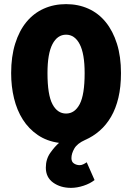

<svg xmlns="http://www.w3.org/2000/svg" viewBox="-20 -682 640 930"><path d="M324 228Q273 228 237.5 202.5Q202 177 202 130Q202 89 223.5 58.5Q245 28 266 10Q207 2 163 -28Q119 -58 90.5 -103Q62 -148 48 -205.5Q34 -263 34 -328Q34 -408 53.5 -470.5Q73 -533 108 -575.5Q143 -618 192 -640Q241 -662 300 -662Q359 -662 408 -640Q457 -618 492 -575Q527 -532 546.5 -470Q566 -408 566 -328Q566 -261 553.5 -208.5Q541 -156 518 -116.5Q495 -77 463 -49Q431 -21 392 -4Q354 13 340 37.5Q326 62 326 84Q326 102 338.5 110Q351 118 366 118Q375 118 384 113.5Q393 109 400 104L438 190Q417 207 385 217.5Q353 228 324 228ZM300 -132Q342 -132 366 -177.5Q390 -223 390 -328Q390 -422 366 -468Q342 -514 300 -514Q258 -514 234 -468Q210 -422 210 -328Q210 -223 234 -177.5Q258 -132 300 -132Z"/></svg>

Font: Source Code Pro Black
Style: Regular
Weight: 900
Monospace: yes
Designer: Paul D. Hunt, Teo Tuominen
Foundry: Adobe Systems Incorporated
Version: Version 2.030;PS 1.000;hotconv 16.6.51;makeotf.lib2.5.65220